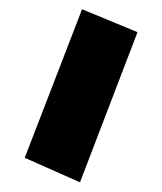

<svg xmlns="http://www.w3.org/2000/svg" viewBox="-20 -174 345 409"><path d="M32.7 162.1 150.4 214.4 272.9 -105.5 154.8 -154.3Z"/></svg>

Font: SG Kara SemiBold
Style: Regular
Weight: 400
Designer: Damoon Khanjanzadeh
Version: Version 1.000